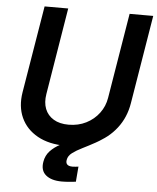

<svg xmlns="http://www.w3.org/2000/svg" viewBox="-61 -780 849 1036"><g transform="rotate(5 363.5 -261.5)"><path d="M317.4 11.7Q226.6 11.7 164.3 -22.9Q102.1 -57.6 74.7 -117.9Q47.4 -178.2 60.1 -255.9L138.2 -727.5H266.1L189 -257.8Q181.2 -211.4 194.8 -176.8Q208.5 -142.1 241 -122.6Q273.4 -103 322.3 -103Q375 -103 417.5 -124.5Q460 -146 487.5 -182.9Q515.1 -219.7 522.5 -266.1L598.6 -727.5H726.6L647.5 -247.6Q634.8 -169.9 589.6 -111.6Q544.4 -53.2 474.6 -20.8Q404.8 11.7 317.4 11.7ZM312.5 205.6Q256.3 205.6 226.3 180.7Q196.3 155.8 204.6 107.9Q210.4 73.2 232.9 49.3Q255.4 25.4 289.1 7.8Q322.8 -9.8 362.1 -25.4Q401.4 -41 440.9 -59.3Q480.5 -77.6 515.1 -102.5Q549.8 -127.4 574.5 -163.6Q599.1 -199.7 607.9 -251.5L647 -247.6Q636.2 -185.1 609.9 -141.6Q583.5 -98.1 548.8 -69.1Q514.2 -40 477.3 -19.8Q440.4 0.5 408.2 16.4Q376 32.2 354.2 48.6Q332.5 64.9 329.1 87.4Q326.2 103.5 334.7 112.1Q343.3 120.6 363.3 120.6Q371.6 120.6 380.1 119.6Q388.7 118.7 395.5 117.7L388.7 200.2Q372.6 202.1 352.1 203.9Q331.5 205.6 312.5 205.6Z"/></g></svg>

Font: Inter 28pt SemiBold
Style: Italic
Weight: 600
Italic angle: -9.3988°
Designer: Rasmus Andersson
Foundry: rsms
Version: Version 4.001;git-66647c0bb